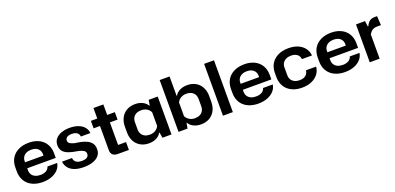

<svg xmlns="http://www.w3.org/2000/svg" viewBox="6 -1628 5227 2538"><g transform="rotate(-20 2619.5 -359.5)"><path d="M308 10Q245 10 193.5 -7.5Q142 -25 106 -57.5Q70 -90 50.5 -136Q31 -182 31 -240V-294Q31 -371 65 -426.5Q99 -482 161.5 -512.5Q224 -543 308 -543Q369 -543 418.5 -525.5Q468 -508 503 -476Q538 -444 557 -398.5Q576 -353 576 -297V-232H152V-316H447L434 -300V-335Q434 -369 418.5 -393.5Q403 -418 375 -431.5Q347 -445 308 -445Q267 -445 237 -430.5Q207 -416 191 -390.5Q175 -365 175 -331V-203Q175 -169 191.5 -143Q208 -117 238.5 -103Q269 -89 310 -89Q360 -89 392.5 -108.5Q425 -128 434 -163H571Q562 -109 526 -70.5Q490 -32 434 -11Q378 10 308 10Z M886 10Q807 10 753.5 -11Q700 -32 671 -70Q642 -108 637 -157H777Q779 -130 793 -112Q807 -94 831 -85Q855 -76 888 -76Q938 -76 962 -93.5Q986 -111 986 -140Q986 -171 963.5 -186.5Q941 -202 898 -213L814 -229Q756 -242 720.5 -262.5Q685 -283 669 -312.5Q653 -342 653 -380Q653 -433 683 -469Q713 -505 764.5 -524Q816 -543 881 -543Q950 -543 1001.5 -524Q1053 -505 1083.5 -469.5Q1114 -434 1119 -384H985Q983 -410 969 -426.5Q955 -443 932.5 -450.5Q910 -458 882 -458Q853 -458 832.5 -450.5Q812 -443 801.5 -429.5Q791 -416 791 -397Q791 -371 811.5 -356Q832 -341 876 -330L956 -317Q1008 -306 1047 -286.5Q1086 -267 1108 -235.5Q1130 -204 1130 -154Q1130 -100 1099 -63.5Q1068 -27 1013 -8.5Q958 10 886 10Z M1365 0Q1320 0 1295 -22Q1270 -44 1270 -89V-681H1409V-111H1521V0ZM1180 -428V-533H1517V-428Z M1804 9Q1751 9 1709.5 -8Q1668 -25 1638 -56Q1608 -87 1592 -131Q1576 -175 1576 -228V-305Q1576 -376 1604 -429.5Q1632 -483 1683 -512.5Q1734 -542 1804 -542Q1861 -542 1906.5 -519.5Q1952 -497 1974 -457H1980L1993 -533H2120V0H1993L1980 -77H1974Q1952 -36 1906.5 -13.5Q1861 9 1804 9ZM1852 -95Q1896 -95 1929.5 -115Q1963 -135 1980 -171V-363Q1963 -398 1929.5 -418Q1896 -438 1852 -438Q1812 -438 1783 -423.5Q1754 -409 1737.5 -382.5Q1721 -356 1721 -317V-216Q1721 -179 1737.5 -151Q1754 -123 1783 -109Q1812 -95 1852 -95Z M2535 9Q2477 9 2431.5 -13.5Q2386 -36 2364 -76H2359L2346 0H2219V-729H2358V-457H2364Q2386 -497 2431.5 -519.5Q2477 -542 2535 -542Q2587 -542 2629 -525Q2671 -508 2700.5 -477Q2730 -446 2746 -402.5Q2762 -359 2762 -306V-228Q2762 -157 2734 -103.5Q2706 -50 2655 -20.5Q2604 9 2535 9ZM2486 -95Q2526 -95 2555.5 -109.5Q2585 -124 2601 -151.5Q2617 -179 2617 -216V-317Q2617 -356 2601 -382.5Q2585 -409 2555.5 -424Q2526 -439 2486 -439Q2443 -439 2409 -419Q2375 -399 2358 -363V-170Q2376 -135 2409.5 -115Q2443 -95 2486 -95Z M2844 0V-729H2983V0Z M3341 10Q3278 10 3226.5 -7.5Q3175 -25 3139 -57.5Q3103 -90 3083.5 -136Q3064 -182 3064 -240V-294Q3064 -371 3098 -426.5Q3132 -482 3194.5 -512.5Q3257 -543 3341 -543Q3402 -543 3451.5 -525.5Q3501 -508 3536 -476Q3571 -444 3590 -398.5Q3609 -353 3609 -297V-232H3185V-316H3480L3467 -300V-335Q3467 -369 3451.5 -393.5Q3436 -418 3408 -431.5Q3380 -445 3341 -445Q3300 -445 3270 -430.5Q3240 -416 3224 -390.5Q3208 -365 3208 -331V-203Q3208 -169 3224.5 -143Q3241 -117 3271.5 -103Q3302 -89 3343 -89Q3393 -89 3425.5 -108.5Q3458 -128 3467 -163H3604Q3595 -109 3559 -70.5Q3523 -32 3467 -11Q3411 10 3341 10Z M3958 10Q3894 10 3843 -7.5Q3792 -25 3756 -58Q3720 -91 3701 -137Q3682 -183 3682 -240V-294Q3682 -371 3716 -426.5Q3750 -482 3812.5 -512.5Q3875 -543 3959 -543Q4036 -543 4093 -518.5Q4150 -494 4183.5 -449.5Q4217 -405 4222 -346H4081Q4075 -393 4042.5 -416Q4010 -439 3959 -439Q3919 -439 3889 -424.5Q3859 -410 3842.5 -384Q3826 -358 3826 -323V-210Q3826 -176 3842.5 -149.5Q3859 -123 3889 -108.5Q3919 -94 3960 -94Q3994 -94 4019.5 -104.5Q4045 -115 4061 -136.5Q4077 -158 4081 -189H4223Q4218 -129 4183 -84.5Q4148 -40 4090.5 -15Q4033 10 3958 10Z M4561 10Q4498 10 4446.5 -7.5Q4395 -25 4359 -57.5Q4323 -90 4303.5 -136Q4284 -182 4284 -240V-294Q4284 -371 4318 -426.5Q4352 -482 4414.5 -512.5Q4477 -543 4561 -543Q4622 -543 4671.5 -525.5Q4721 -508 4756 -476Q4791 -444 4810 -398.5Q4829 -353 4829 -297V-232H4405V-316H4700L4687 -300V-335Q4687 -369 4671.5 -393.5Q4656 -418 4628 -431.5Q4600 -445 4561 -445Q4520 -445 4490 -430.5Q4460 -416 4444 -390.5Q4428 -365 4428 -331V-203Q4428 -169 4444.5 -143Q4461 -117 4491.5 -103Q4522 -89 4563 -89Q4613 -89 4645.5 -108.5Q4678 -128 4687 -163H4824Q4815 -109 4779 -70.5Q4743 -32 4687 -11Q4631 10 4561 10Z M4909 0V-533H5036L5047 -454H5054Q5074 -499 5102.5 -519.5Q5131 -540 5177 -540H5208L5216 -411H5162Q5132 -411 5112 -403Q5092 -395 5077 -379.5Q5062 -364 5048 -341V0Z"/></g></svg>

Font: Hubot Sans SemiBold
Style: Regular
Weight: 600
Designer: Deni Anggara
Foundry: GitHub, Inc., Subsidiary of Microsoft Corporation
Version: Version 2.000